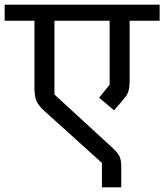

<svg xmlns="http://www.w3.org/2000/svg" viewBox="-40 -718 706 825"><path d="M398 -18 152 -240Q125 -264 116.5 -285Q108 -306 108 -341V-629H-20V-698H646V-629H517V-373Q517 -356 515.5 -344Q514 -332 510.5 -322Q507 -312 500 -303Q493 -294 483 -282L450 -244L386 -298L431 -354V-629H194V-312L442 -84Q465 -63 473 -47Q481 -31 481 -3V87H398Z"/></svg>

Font: IBM Plex Sans Devanagari Text
Style: Regular
Weight: 450
Designer: Mike Abbink, Paul van der Laan, Pieter van Rosmalen, Erin McLaughlin
Foundry: Bold Monday
Version: Version 1.1